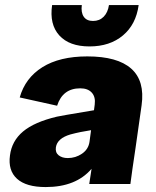

<svg xmlns="http://www.w3.org/2000/svg" viewBox="-20 -736 625 770"><path d="M330.1 -509.8Q451.2 -509.8 506.3 -460.7Q561.5 -411.6 547.9 -314L523.9 -145Q509.3 -48.3 502.9 2H337.9Q339.4 -4.9 347.2 -59.1Q284.7 14.2 163.1 14.2Q85 14.2 48.3 -19Q11.7 -52.2 20 -112.8Q27.3 -170.9 72.5 -208.7Q117.7 -246.6 208 -268.1Q216.3 -270.5 356.9 -293.9L359.9 -316.9Q363.8 -347.2 348.1 -364.5Q332.5 -381.8 301.8 -381.8Q231.4 -381.8 209 -312L59.1 -345.2Q81.1 -423.3 150.1 -466.6Q219.2 -509.8 330.1 -509.8ZM189 -715.8H308.1Q304.2 -686 315.9 -668.9Q327.6 -651.9 353 -651.9Q378.9 -651.9 395.8 -668.9Q412.6 -686 417 -715.8H536.1Q525.4 -637.7 472.9 -593.8Q420.4 -549.8 338.9 -549.8Q257.8 -549.8 217.8 -594Q177.7 -638.2 189 -715.8ZM204.1 -145Q201.2 -124.5 215.1 -113.3Q229 -102.1 252 -102.1Q283.2 -102.1 308.8 -119.6Q334.5 -137.2 338.9 -167L345.2 -213.9Q302.2 -207.5 262.2 -196.8Q209.5 -181.2 204.1 -145Z"/></svg>

Font: Human Sans Black
Style: Italic
Weight: 800
Italic angle: -8°
Designer: Tim Radville
Foundry: Continuum
Version: Version 1.000;FEAKit 1.0